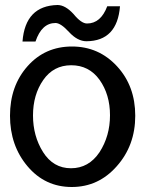

<svg xmlns="http://www.w3.org/2000/svg" viewBox="-20 -728 580 768"><path d="M202 -636Q223 -636 256 -600Q290 -563 326 -563Q449 -564 460 -703H409Q383 -634 328 -634Q305 -634 274 -672Q241 -708 210 -708Q81 -705 70 -562H122Q147 -636 202 -636ZM448 -463Q375 -542 268 -542Q160 -542 90 -463Q20 -384 20 -265Q20 -146 90 -63Q160 20 267 20Q374 20 447 -63Q521 -146 521 -265Q521 -384 448 -463ZM153 -408Q194 -467 265 -467Q336 -467 378 -409Q420 -350 420 -267Q420 -184 378 -119Q335 -55 264 -55Q193 -55 152 -120Q112 -184 112 -266Q112 -349 153 -408Z"/></svg>

Font: Sawarabi Gothic
Style: Regular
Weight: 400
Designer: mshio (mshio@users.sourceforge.jp)
Version: Version 20141215